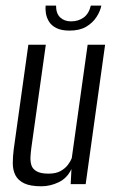

<svg xmlns="http://www.w3.org/2000/svg" viewBox="-20 -654 412 682"><path d="M127.1 7.7Q87.7 7.7 65.7 -2.9Q43.8 -13.6 34.7 -31.8Q25.5 -50.1 25.4 -73.6Q25.4 -97 28.7 -123.3L80.7 -495H142.7L91.7 -131.4Q89.2 -113.7 88.3 -97Q87.4 -80.2 91.7 -66.8Q96.1 -53.3 110.5 -45.3Q124.9 -37.2 152.4 -37.2Q178.9 -37.2 195.4 -46.6Q211.9 -56 221.3 -68.6Q230.7 -81.2 234.9 -92.2L291.3 -495H353.3L284.3 0H231.1L233.8 -53.6Q218.6 -21.2 188.5 -6.7Q158.3 7.7 127.1 7.7ZM226.9 -545.3Q198.3 -545.3 180.6 -554.2Q163 -563 154.4 -576.8Q145.8 -590.6 143.2 -605.9Q140.7 -621.2 142 -634.1H179.1Q179 -606.1 193.8 -592.1Q208.7 -578.1 232.5 -578.1Q258 -578.1 276.9 -591.6Q295.7 -605.1 302.6 -634.1H340Q336 -614 322.7 -593.5Q309.4 -572.9 286.2 -559.1Q262.9 -545.3 226.9 -545.3Z"/></svg>

Font: Alumni Sans Thin
Style: Italic
Weight: 100
Italic angle: -8°
Designer: Robert E. Leuschke
Foundry: Robert E. Leuschke
Version: Version 1.016